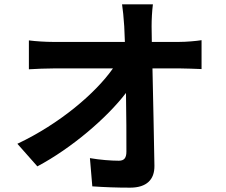

<svg xmlns="http://www.w3.org/2000/svg" viewBox="-20 -821 1040 884"><path d="M684 -801H542C546 -775 549 -743 552 -700C553 -678 554 -654 555 -628H224C190 -628 142 -631 113 -635V-502C148 -504 191 -506 227 -506H500C420 -392 255 -251 60 -159L152 -55C310 -139 472 -278 560 -393C562 -290 562 -190 562 -123C562 -94 552 -81 527 -81C493 -81 439 -85 394 -93L405 37C462 41 518 43 579 43C655 43 692 6 691 -58C689 -193 685 -360 682 -506H811C838 -506 876 -504 908 -503V-636C884 -632 837 -628 804 -628H679C679 -654 678 -678 678 -700C678 -731 680 -770 684 -801Z"/></svg>

Font: Source Han Sans JP
Style: Bold
Weight: 700
Designer: Ryoko NISHIZUKA 西塚涼子 (kana, bopomofo & ideographs); Paul D. Hunt (Latin, Greek & Cyrillic); Sandoll Communications 산돌커뮤니
Foundry: Adobe
Version: Version 2.002;hotconv 1.0.116;makeotfexe 2.5.65601